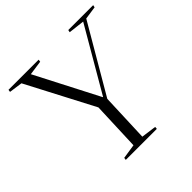

<svg xmlns="http://www.w3.org/2000/svg" viewBox="-186 -894 1058 1058"><g transform="rotate(-45 343.0 -365.0)"><path d="M365 -334H367L583 -705L489 -716L492 -730H686L683 -716L607 -705L376 -310L365 -26L453 -14L452 0H210L212 -14L297 -27L308 -311L102 -705L24 -716L26 -730H261L259 -716L174 -704Z"/></g></svg>

Font: Literata 72pt Light
Style: Italic
Weight: 300
Italic angle: -2°
Designer: Latin by Veronika Burian and Jose Scaglione. Greek by Irene Vlachou. Cyrillic by Vera Evstafieva
Foundry: TypeTogether
Version: Version 3.002